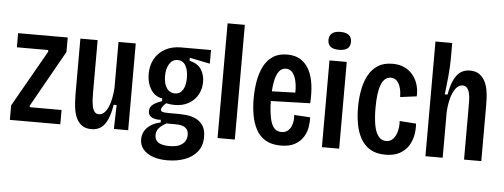

<svg xmlns="http://www.w3.org/2000/svg" viewBox="-54 -854 3054 1164"><g transform="rotate(5 1473.0 -272.5)"><path d="M24 0V-88L219 -431V-442H28V-528H330V-440L137 -97V-87H331V0Z M521 13Q487 13 465.5 -1.5Q444 -16 432 -39Q420 -62 415 -89Q410 -116 408.5 -142Q407 -168 407 -188V-528H512V-216Q512 -194 513 -170.5Q514 -147 518 -126.5Q522 -106 531.5 -93.5Q541 -81 559 -81Q577 -81 591.5 -95.5Q606 -110 616 -134Q626 -158 631.5 -187.5Q637 -217 639 -247V-528H744V-210V0H657L661 -146H643Q634 -90 618 -55Q602 -20 578.5 -3.5Q555 13 521 13Z M996 161Q942 161 904.5 146.5Q867 132 847 107Q827 82 827 48Q827 6 856.5 -24Q886 -54 936 -64V-80Q902 -78 880.5 -89.5Q859 -101 859 -126Q859 -152 880 -167.5Q901 -183 933 -193V-210Q888 -217 863 -256.5Q838 -296 838 -350Q838 -403 860 -442.5Q882 -482 923 -505Q964 -528 1020 -528H1202V-445L1078 -470V-452Q1129 -440 1150 -407Q1171 -374 1171 -331Q1171 -288 1151.5 -253Q1132 -218 1096 -197.5Q1060 -177 1011 -177Q1001 -177 986.5 -178.5Q972 -180 959 -183Q943 -168 937 -158Q931 -148 931 -142Q931 -134 938 -130.5Q945 -127 957.5 -126Q970 -125 988 -125H1045Q1059 -125 1085.5 -122.5Q1112 -120 1139.5 -109Q1167 -98 1186.5 -72Q1206 -46 1206 0Q1206 55 1177.5 90.5Q1149 126 1101.5 143.5Q1054 161 996 161ZM1000 74Q1038 74 1061 64Q1084 54 1095 36.5Q1106 19 1106 -2Q1106 -24 1097 -36Q1088 -48 1074.5 -53.5Q1061 -59 1046.5 -60Q1032 -61 1022 -61H971Q942 -45 927 -27.5Q912 -10 912 15Q912 36 922.5 49Q933 62 953 68Q973 74 1000 74ZM1007 -247Q1038 -247 1054.5 -274Q1071 -301 1071 -347Q1071 -394 1054.5 -422Q1038 -450 1006 -450Q974 -450 956 -421Q938 -392 938 -347Q938 -317 946 -294.5Q954 -272 969.5 -259.5Q985 -247 1007 -247Z M1288 0V-698H1393V0Z M1673 12Q1617 12 1580 -10Q1543 -32 1522.5 -70.5Q1502 -109 1493.5 -157Q1485 -205 1485 -257Q1485 -311 1493.5 -361.5Q1502 -412 1522 -452.5Q1542 -493 1577 -517Q1612 -541 1665 -541Q1715 -541 1748 -519.5Q1781 -498 1800.5 -460Q1820 -422 1826.5 -370.5Q1833 -319 1829 -259L1564 -251V-310L1752 -316L1733 -291Q1736 -347 1728 -383Q1720 -419 1704.5 -437Q1689 -455 1665 -455Q1639 -455 1622.5 -433Q1606 -411 1598 -369Q1590 -327 1590 -264Q1590 -171 1608 -120.5Q1626 -70 1671 -70Q1687 -70 1700 -77Q1713 -84 1722.5 -98Q1732 -112 1736.5 -132.5Q1741 -153 1739 -180L1836 -174Q1838 -146 1832.5 -113.5Q1827 -81 1809 -52.5Q1791 -24 1758 -6Q1725 12 1673 12Z M1923 0V-528H2028V0ZM1974 -597Q1940 -597 1923 -610.5Q1906 -624 1906 -651Q1906 -678 1923.5 -692Q1941 -706 1974 -706Q2009 -706 2026 -692Q2043 -678 2043 -651Q2043 -624 2026 -610.5Q2009 -597 1974 -597Z M2310 12Q2254 12 2217.5 -10Q2181 -32 2159.5 -70Q2138 -108 2129 -157Q2120 -206 2120 -259Q2120 -315 2129.5 -366Q2139 -417 2160.5 -456.5Q2182 -496 2217.5 -518.5Q2253 -541 2306 -541Q2349 -541 2380.5 -525.5Q2412 -510 2432.5 -483.5Q2453 -457 2462 -424.5Q2471 -392 2469 -357L2369 -344Q2369 -374 2362 -399.5Q2355 -425 2340.5 -440.5Q2326 -456 2303 -456Q2283 -456 2268.5 -443.5Q2254 -431 2244.5 -407Q2235 -383 2230.5 -347.5Q2226 -312 2226 -266Q2226 -205 2234 -161Q2242 -117 2260.5 -94Q2279 -71 2307 -71Q2333 -71 2349.5 -89Q2366 -107 2373.5 -136.5Q2381 -166 2379 -199L2479 -192Q2482 -158 2475.5 -122.5Q2469 -87 2450 -56.5Q2431 -26 2396.5 -7Q2362 12 2310 12Z M2553 0V-339V-698H2655V-600Q2655 -578 2653.5 -551.5Q2652 -525 2649.5 -497Q2647 -469 2643.5 -440Q2640 -411 2637 -384H2654Q2664 -440 2680.5 -474.5Q2697 -509 2721 -525Q2745 -541 2777 -541Q2812 -541 2834 -525.5Q2856 -510 2868.5 -486Q2881 -462 2886 -434Q2891 -406 2892 -380.5Q2893 -355 2893 -337V0H2788V-313Q2788 -337 2787.5 -360.5Q2787 -384 2782.5 -403.5Q2778 -423 2768 -435Q2758 -447 2740 -447Q2716 -447 2698 -422.5Q2680 -398 2670 -359Q2660 -320 2658 -276V0Z"/></g></svg>

Font: Bricolage Grotesque Condensed Medium
Style: Regular
Weight: 500
Width: 3
Designer: Mathieu Triay
Foundry: Atelier Triay
Version: Version 1.000;gftools[0.9.30]